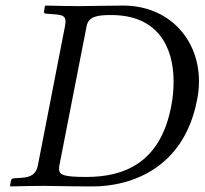

<svg xmlns="http://www.w3.org/2000/svg" viewBox="-20 -667 734 689"><path d="M19 -18 16 0 18 2C63 1 101 0 140 0C177 0 214 2 313 2C449 2 640 -62 687 -308C692 -331 694 -354 694 -375C694 -530 583 -647 422 -647C361 -647 304 -645 265 -645C228 -645 189 -646 144 -647L141 -645L138 -626C137 -621 140 -618 145 -618L171 -616C203 -614 215 -610 215 -590C215 -585 214 -579 213 -572L116 -74C110 -42 91 -31 57 -29L28 -27C24 -27 20 -23 19 -18ZM193 -73 291 -574C298 -609 332 -613 379 -613C546 -613 603 -499 603 -374C603 -344 600 -314 594 -284C555 -82 425 -32 290 -32C210 -32 192 -39 192 -60C192 -64 192 -68 193 -73Z"/></svg>

Font: Libertinus Serif
Style: Italic
Weight: 400
Italic angle: -12°
Designer: Philipp H. Poll, Khaled Hosny
Foundry: Caleb Maclennan
Version: Version 7.050;RELEASE